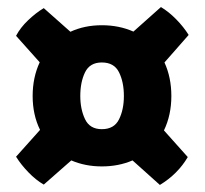

<svg xmlns="http://www.w3.org/2000/svg" viewBox="-20 -588 580 544"><path d="M104 -65Q81.5 -78 60.5 -99.8Q39.5 -121.5 25.5 -144L93.5 -220Q72.5 -262.5 72.5 -316Q72.5 -368.5 92.5 -411.5L25.5 -486.5Q37.5 -509.5 59.5 -530.5Q81.5 -551.5 104 -565L179.5 -498Q219.5 -516.5 268.5 -516.5Q317.5 -516.5 358 -498.5L436 -568Q458.5 -554.5 479.5 -533Q500.5 -511.5 514.5 -489L446 -411Q465.5 -368.5 465.5 -316Q465.5 -262 444.5 -218.5L512 -143Q484 -95 433 -64L355.5 -133.5Q316 -116.5 268.5 -116.5Q221.5 -116.5 182 -133.5ZM268.5 -222Q303.5 -222 317.2 -249.8Q331 -277.5 331 -316Q331 -355.5 317.2 -383.2Q303.5 -411 268.5 -411Q234.5 -411 221 -383.2Q207.5 -355.5 207.5 -316Q207.5 -278.5 221 -250.2Q234.5 -222 268.5 -222Z"/></svg>

Font: Signika SC
Style: Bold
Weight: 700
Designer: Anna Giedryś
Foundry: Anna Giedryś
Version: Version 2.000; ttfautohint (v1.8.3) -l 8 -r 50 -G 200 -x 9 -